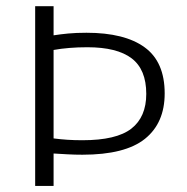

<svg xmlns="http://www.w3.org/2000/svg" viewBox="-20 -616 620 636"><path d="M96.5 0V-595.5H157.5V-499Q180 -502.5 206 -505Q232 -507.5 266.5 -507.5Q393 -507.5 459.2 -459.2Q525.5 -411 525.5 -306.5Q525.5 -208.5 460 -156Q394.5 -103.5 253 -103.5Q228 -103.5 204.5 -104.8Q181 -106 157.5 -107.5V0ZM253 -151.5Q366 -151.5 415.2 -190Q464.5 -228.5 464.5 -305Q464.5 -386 416 -422.8Q367.5 -459.5 269.5 -459.5Q237.5 -459.5 210 -457.2Q182.5 -455 157.5 -450.5V-157.5Q181 -154.5 203.5 -153Q226 -151.5 253 -151.5Z"/></svg>

Font: Encode Sans SC SemiExpanded Light
Style: Regular
Weight: 300
Width: 6
Designer: Multiple Designers
Foundry: Impallari Type
Version: Version 3.002